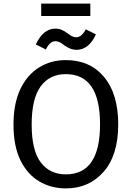

<svg xmlns="http://www.w3.org/2000/svg" viewBox="-20 -1035 732 1067"><path d="M346 12Q264 12 198 -27Q132 -66 93.5 -144.5Q55 -223 55 -343Q55 -459 92.5 -538.5Q130 -618 196 -659.5Q262 -701 346 -701Q480 -701 558.5 -607Q637 -513 637 -344Q637 -173 556 -80.5Q475 12 346 12ZM346 -66Q536 -66 536 -344Q536 -623 346 -623Q256 -623 206 -555Q156 -487 156 -343Q156 -199 206.5 -132.5Q257 -66 346 -66ZM404 -758Q372 -758 336 -784Q311 -806 288 -806Q257 -806 235 -760L179 -788Q220 -876 288 -876Q307 -876 323 -869Q339 -862 357 -849Q381 -828 404 -828Q433 -828 457 -872L513 -844Q474 -758 404 -758ZM482 -946H209V-1015H482Z"/></svg>

Font: Trujillo
Style: Regular
Weight: 400
Designer: Fira Sans original fonts by bBox Type GmbH, Carrois Corporate GbR, & Edenspiekermann AG / Changes by Cristiano Sobral
Foundry: Fira Sans original fonts by bBox Type GmbH, Carrois Corporate GbR, & Edenspiekermann AG / Changes by Cristiano Sobral
Version: Version 4.301;October 17, 2021;FontCreator 14.0.0.2814 64-bi